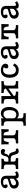

<svg xmlns="http://www.w3.org/2000/svg" viewBox="2006 -2474 653 4706"><g transform="rotate(-90 2333.0 -120.5)"><path d="M307.3 -65.3V-304.8Q307.3 -337.9 285.5 -354Q263.7 -370.2 219.4 -370.2Q189.5 -370.2 170.6 -362.9Q151.6 -355.6 151.6 -344.4Q151.6 -341.1 153.6 -335.9Q155.6 -330.6 158.1 -325.8Q162.9 -318.5 165.3 -311.3Q167.7 -304 167.7 -296Q167.7 -279.8 156.9 -270.2Q146 -260.5 127.4 -260.5Q104 -260.5 89.5 -276.6Q75 -292.7 75 -319.4Q75 -350.8 95.6 -375Q116.1 -399.2 153.2 -412.9Q190.3 -426.6 237.9 -426.6Q287.1 -426.6 318.5 -411.3Q350 -396 364.9 -364.5Q379.8 -333.1 379.8 -283.1V-93.5Q379.8 -73.4 386.3 -64.5Q392.7 -55.6 406.5 -55.6Q417.7 -55.6 429.8 -60.5Q441.9 -65.3 454.8 -75L462.1 -80.6L490.3 -34.7Q467.7 -11.3 441.5 0Q415.3 11.3 383.9 11.3Q344.4 11.3 325.8 -7.3Q307.3 -25.8 307.3 -65.3ZM64.5 -102.4Q64.5 -145.2 87.5 -171.4Q110.5 -197.6 141.9 -210.1Q173.4 -222.6 221.8 -233.9Q253.2 -241.9 269.8 -247.6Q286.3 -253.2 297.2 -261.7Q308.1 -270.2 308.1 -283.1L312.9 -217.7Q307.3 -207.3 292.7 -201.6Q278.2 -196 246.8 -187.9Q213.7 -179 193.1 -171Q172.6 -162.9 157.7 -148Q142.7 -133.1 142.7 -108.9Q142.7 -84.7 158.5 -70.2Q174.2 -55.6 200.8 -55.6Q232.3 -55.6 262.9 -77.4Q293.5 -99.2 318.5 -139.5L317.7 -79Q295.2 -33.1 262.5 -10.9Q229.8 11.3 186.3 11.3Q131.5 11.3 98 -19.8Q64.5 -50.8 64.5 -102.4Z M906.5 -53.2 887.1 -116.1Q879.8 -142.7 869 -157.7Q858.1 -172.6 839.5 -178.6Q821 -184.7 790.3 -184.7H713.7V-241.9H784.7Q807.3 -241.9 821.4 -249.6Q835.5 -257.3 844.8 -274.6Q854 -291.9 861.3 -324.2Q869.4 -360.5 883.1 -383.1Q896.8 -405.6 916.5 -416.1Q936.3 -426.6 963.7 -426.6Q998.4 -426.6 1016.9 -411.7Q1035.5 -396.8 1035.5 -369.4Q1035.5 -348.4 1024.6 -336.3Q1013.7 -324.2 995.2 -324.2Q986.3 -324.2 979.4 -326.2Q972.6 -328.2 964.5 -332.3Q958.9 -335.5 952.8 -337.5Q946.8 -339.5 940.3 -339.5Q930.6 -339.5 924.6 -332.3Q918.5 -325 913.7 -301.6Q904.8 -263.7 882.3 -244Q859.7 -224.2 817.7 -216.9L794.4 -230.6Q845.2 -234.7 875.4 -229.4Q905.6 -224.2 923 -207.7Q940.3 -191.1 950 -158.9L969.4 -96Q975.8 -75.8 984.3 -65.7Q992.7 -55.6 1006.5 -55.6Q1018.5 -55.6 1031.5 -62.9L1051.6 -18.5Q1036.3 -3.2 1019 4Q1001.6 11.3 980.6 11.3Q960.5 11.3 946.4 4.4Q932.3 -2.4 922.6 -16.5Q912.9 -30.6 906.5 -53.2ZM652.4 -115.3V-299.2Q652.4 -321 641.9 -333.5Q631.5 -346 608.1 -351.6Q584.7 -357.3 542.7 -357.3V-414.5Q655.6 -411.3 687.1 -411.3Q713.7 -411.3 794.4 -414.5V-357.3Q767.7 -357.3 752.8 -351.6Q737.9 -346 731.5 -333.5Q725 -321 725 -299.2V-115.3Q725 -93.5 733.1 -81Q741.1 -68.5 759.3 -62.9Q777.4 -57.3 810.5 -57.3V0Q720.2 -3.2 687.1 -3.2Q655.6 -3.2 542.7 0V-57.3Q584.7 -57.3 608.1 -62.9Q631.5 -68.5 641.9 -81Q652.4 -93.5 652.4 -115.3Z M1297.6 -123.4V-358.1H1283.9Q1258.1 -358.1 1242.3 -346.8Q1226.6 -335.5 1218.1 -309.3Q1209.7 -283.1 1206.5 -236.3H1147.6Q1150 -259.7 1150 -301.6Q1150 -325 1148.4 -355.2Q1146.8 -385.5 1144.4 -415.3L1175 -414.5Q1254 -411.3 1333.9 -411.3Q1413.7 -411.3 1492.7 -414.5L1523.4 -415.3Q1521 -385.5 1519.4 -355.2Q1517.7 -325 1517.7 -301.6Q1517.7 -259.7 1520.2 -236.3H1461.3Q1458.1 -283.1 1449.6 -309.3Q1441.1 -335.5 1425.4 -346.8Q1409.7 -358.1 1383.9 -358.1H1370.2V-123.4Q1370.2 -100 1383.1 -85.5Q1396 -71 1423.8 -64.1Q1451.6 -57.3 1496 -57.3V0L1468.5 -0.8Q1359.7 -3.2 1333.9 -3.2Q1308.1 -3.2 1199.2 -0.8L1171.8 0V-57.3Q1216.1 -57.3 1244 -64.1Q1271.8 -71 1284.7 -85.5Q1297.6 -100 1297.6 -123.4Z M1713.7 71V-287.1Q1713.7 -325.8 1688.7 -341.9Q1663.7 -358.1 1604 -358.1V-415.3Q1645.2 -412.9 1686.3 -412.9Q1742.7 -412.9 1786.3 -424.2V71Q1786.3 92.7 1798 105.2Q1809.7 117.7 1836.7 123.4Q1863.7 129 1912.1 129V186.3L1885.5 185.5Q1776.6 183.1 1750 183.1Q1716.9 183.1 1604 186.3V129Q1646 129 1669.8 123.4Q1693.5 117.7 1703.6 105.6Q1713.7 93.5 1713.7 71ZM1777.4 -49.2 1785.5 -100.8Q1798.4 -74.2 1821 -60.9Q1843.5 -47.6 1874.2 -47.6Q1929 -47.6 1958.1 -89.5Q1987.1 -131.5 1987.1 -212.1Q1987.1 -261.3 1976.6 -294.8Q1966.1 -328.2 1944.8 -345.2Q1923.4 -362.1 1892.7 -362.1Q1855.6 -362.1 1824.2 -339.1Q1792.7 -316.1 1780.6 -279L1775 -321.8Q1784.7 -368.5 1823 -397.6Q1861.3 -426.6 1912.9 -426.6Q1958.9 -426.6 1993.5 -401.6Q2028.2 -376.6 2046.8 -330.2Q2065.3 -283.9 2065.3 -221.8Q2065.3 -152.4 2042.3 -99.6Q2019.4 -46.8 1978.2 -17.7Q1937.1 11.3 1883.9 11.3Q1844.4 11.3 1816.5 -4.4Q1788.7 -20.2 1777.4 -49.2Z M2406.5 -357.3V-414.5Q2516.1 -411.3 2553.2 -411.3Q2585.5 -411.3 2698.4 -414.5V-357.3Q2656.5 -357.3 2632.7 -351.6Q2608.9 -346 2598.8 -333.9Q2588.7 -321.8 2588.7 -299.2V-115.3Q2588.7 -83.1 2612.9 -70.2Q2637.1 -57.3 2698.4 -57.3V0Q2679.8 -0.8 2660.5 -1.6L2596 -2.4Q2545.2 -2.4 2516.1 0V-299.2Q2516.1 -321 2505.6 -333.5Q2495.2 -346 2471.8 -351.6Q2448.4 -357.3 2406.5 -357.3ZM2258.9 -115.3V-299.2Q2258.9 -331.5 2234.7 -344.4Q2210.5 -357.3 2149.2 -357.3V-414.5Q2168.5 -413.7 2187.1 -412.9L2251.6 -412.1Q2302.4 -412.1 2331.5 -414.5V-115.3Q2331.5 -93.5 2341.9 -81Q2352.4 -68.5 2375.8 -62.9Q2399.2 -57.3 2441.1 -57.3V0Q2331.5 -3.2 2294.4 -3.2Q2262.1 -3.2 2149.2 0V-57.3Q2191.1 -57.3 2214.9 -62.9Q2238.7 -68.5 2248.8 -80.6Q2258.9 -92.7 2258.9 -115.3ZM2283.1 -139.5 2533.1 -319.4 2564.5 -275 2314.5 -95.2Z M2780.6 -208.1Q2780.6 -277.4 2802.4 -326.6Q2824.2 -375.8 2865.7 -401.2Q2907.3 -426.6 2966.1 -426.6Q3012.1 -426.6 3048.4 -412.1Q3084.7 -397.6 3105.2 -372.2Q3125.8 -346.8 3125.8 -313.7Q3125.8 -282.3 3107.7 -262.9Q3089.5 -243.5 3061.3 -243.5Q3037.9 -243.5 3023.4 -256.5Q3008.9 -269.4 3008.9 -290.3Q3008.9 -301.6 3012.9 -310.5Q3016.9 -319.4 3024.2 -329.8Q3027.4 -334.7 3030.2 -340.3Q3033.1 -346 3033.1 -350Q3033.1 -360.5 3019 -366.1Q3004.8 -371.8 2980.6 -371.8Q2919.4 -371.8 2889.1 -332.7Q2858.9 -293.5 2858.9 -214.5Q2858.9 -136.3 2887.1 -96.8Q2915.3 -57.3 2971.8 -57.3Q3008.1 -57.3 3033.9 -74.2Q3059.7 -91.1 3077.4 -127.4L3130.6 -100.8Q3112.9 -48.4 3068.5 -18.5Q3024.2 11.3 2962.9 11.3Q2905.6 11.3 2864.5 -14.5Q2823.4 -40.3 2802 -89.5Q2780.6 -138.7 2780.6 -208.1Z M3479.8 -65.3V-304.8Q3479.8 -337.9 3458.1 -354Q3436.3 -370.2 3391.9 -370.2Q3362.1 -370.2 3343.1 -362.9Q3324.2 -355.6 3324.2 -344.4Q3324.2 -341.1 3326.2 -335.9Q3328.2 -330.6 3330.6 -325.8Q3335.5 -318.5 3337.9 -311.3Q3340.3 -304 3340.3 -296Q3340.3 -279.8 3329.4 -270.2Q3318.5 -260.5 3300 -260.5Q3276.6 -260.5 3262.1 -276.6Q3247.6 -292.7 3247.6 -319.4Q3247.6 -350.8 3268.1 -375Q3288.7 -399.2 3325.8 -412.9Q3362.9 -426.6 3410.5 -426.6Q3459.7 -426.6 3491.1 -411.3Q3522.6 -396 3537.5 -364.5Q3552.4 -333.1 3552.4 -283.1V-93.5Q3552.4 -73.4 3558.9 -64.5Q3565.3 -55.6 3579 -55.6Q3590.3 -55.6 3602.4 -60.5Q3614.5 -65.3 3627.4 -75L3634.7 -80.6L3662.9 -34.7Q3640.3 -11.3 3614.1 0Q3587.9 11.3 3556.5 11.3Q3516.9 11.3 3498.4 -7.3Q3479.8 -25.8 3479.8 -65.3ZM3237.1 -102.4Q3237.1 -145.2 3260.1 -171.4Q3283.1 -197.6 3314.5 -210.1Q3346 -222.6 3394.4 -233.9Q3425.8 -241.9 3442.3 -247.6Q3458.9 -253.2 3469.8 -261.7Q3480.6 -270.2 3480.6 -283.1L3485.5 -217.7Q3479.8 -207.3 3465.3 -201.6Q3450.8 -196 3419.4 -187.9Q3386.3 -179 3365.7 -171Q3345.2 -162.9 3330.2 -148Q3315.3 -133.1 3315.3 -108.9Q3315.3 -84.7 3331 -70.2Q3346.8 -55.6 3373.4 -55.6Q3404.8 -55.6 3435.5 -77.4Q3466.1 -99.2 3491.1 -139.5L3490.3 -79Q3467.7 -33.1 3435.1 -10.9Q3402.4 11.3 3358.9 11.3Q3304 11.3 3270.6 -19.8Q3237.1 -50.8 3237.1 -102.4Z M3873.4 -123.4V-358.1H3859.7Q3833.9 -358.1 3818.1 -346.8Q3802.4 -335.5 3794 -309.3Q3785.5 -283.1 3782.3 -236.3H3723.4Q3725.8 -259.7 3725.8 -301.6Q3725.8 -325 3724.2 -355.2Q3722.6 -385.5 3720.2 -415.3L3750.8 -414.5Q3829.8 -411.3 3909.7 -411.3Q3989.5 -411.3 4068.5 -414.5L4099.2 -415.3Q4096.8 -385.5 4095.2 -355.2Q4093.5 -325 4093.5 -301.6Q4093.5 -259.7 4096 -236.3H4037.1Q4033.9 -283.1 4025.4 -309.3Q4016.9 -335.5 4001.2 -346.8Q3985.5 -358.1 3959.7 -358.1H3946V-123.4Q3946 -100 3958.9 -85.5Q3971.8 -71 3999.6 -64.1Q4027.4 -57.3 4071.8 -57.3V0L4044.4 -0.8Q3935.5 -3.2 3909.7 -3.2Q3883.9 -3.2 3775 -0.8L3747.6 0V-57.3Q3791.9 -57.3 3819.8 -64.1Q3847.6 -71 3860.5 -85.5Q3873.4 -100 3873.4 -123.4Z M4471 -65.3V-304.8Q4471 -337.9 4449.2 -354Q4427.4 -370.2 4383.1 -370.2Q4353.2 -370.2 4334.3 -362.9Q4315.3 -355.6 4315.3 -344.4Q4315.3 -341.1 4317.3 -335.9Q4319.4 -330.6 4321.8 -325.8Q4326.6 -318.5 4329 -311.3Q4331.5 -304 4331.5 -296Q4331.5 -279.8 4320.6 -270.2Q4309.7 -260.5 4291.1 -260.5Q4267.7 -260.5 4253.2 -276.6Q4238.7 -292.7 4238.7 -319.4Q4238.7 -350.8 4259.3 -375Q4279.8 -399.2 4316.9 -412.9Q4354 -426.6 4401.6 -426.6Q4450.8 -426.6 4482.3 -411.3Q4513.7 -396 4528.6 -364.5Q4543.5 -333.1 4543.5 -283.1V-93.5Q4543.5 -73.4 4550 -64.5Q4556.5 -55.6 4570.2 -55.6Q4581.5 -55.6 4593.5 -60.5Q4605.6 -65.3 4618.5 -75L4625.8 -80.6L4654 -34.7Q4631.5 -11.3 4605.2 0Q4579 11.3 4547.6 11.3Q4508.1 11.3 4489.5 -7.3Q4471 -25.8 4471 -65.3ZM4228.2 -102.4Q4228.2 -145.2 4251.2 -171.4Q4274.2 -197.6 4305.6 -210.1Q4337.1 -222.6 4385.5 -233.9Q4416.9 -241.9 4433.5 -247.6Q4450 -253.2 4460.9 -261.7Q4471.8 -270.2 4471.8 -283.1L4476.6 -217.7Q4471 -207.3 4456.5 -201.6Q4441.9 -196 4410.5 -187.9Q4377.4 -179 4356.9 -171Q4336.3 -162.9 4321.4 -148Q4306.5 -133.1 4306.5 -108.9Q4306.5 -84.7 4322.2 -70.2Q4337.9 -55.6 4364.5 -55.6Q4396 -55.6 4426.6 -77.4Q4457.3 -99.2 4482.3 -139.5L4481.5 -79Q4458.9 -33.1 4426.2 -10.9Q4393.5 11.3 4350 11.3Q4295.2 11.3 4261.7 -19.8Q4228.2 -50.8 4228.2 -102.4Z"/></g></svg>

Font: Playfair Micro SmCond SmLight
Style: Regular
Weight: 360
Width: 4
Designer: Claus Eggers Sørensen
Foundry: Claus Eggers Sørensen
Version: Version 2.100;Glyphs 3.2 (3219)